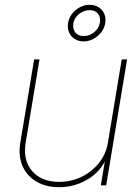

<svg xmlns="http://www.w3.org/2000/svg" viewBox="-20 -779 590 807"><path d="M228.5 7.8Q172.9 7.8 132.8 -15.9Q92.8 -39.6 74.5 -81.8Q56.2 -124 65.4 -179.7L123.5 -529.3H146L87.9 -179.7Q75.7 -105.5 115 -60.1Q154.3 -14.6 228.5 -14.6Q279.3 -14.6 323 -35.9Q366.7 -57.1 396.2 -94.5Q425.8 -131.8 433.6 -179.7L491.7 -529.3H514.2L426.3 0H403.8L423.3 -117.2H429.2Q400.9 -54.7 345.9 -23.4Q291 7.8 228.5 7.8ZM331.5 -605Q309.6 -605 293.5 -615.5Q277.3 -626 270 -643.3Q262.7 -660.6 266.1 -682.1Q269.5 -703.6 283 -720.9Q296.4 -738.3 315.7 -748.5Q335 -758.8 356.4 -758.8Q378.4 -758.8 394.5 -748.5Q410.6 -738.3 418.2 -720.9Q425.8 -703.6 422.4 -682.1Q418.9 -660.6 405.5 -643.3Q392.1 -626 372.8 -615.5Q353.5 -605 331.5 -605ZM331.5 -627.4Q356 -627.4 376 -643.8Q396 -660.2 399.9 -684.1Q403.8 -706.5 391.8 -721.4Q379.9 -736.3 356.9 -736.3Q332.5 -736.3 312.5 -720.5Q292.5 -704.6 288.1 -680.2Q284.7 -657.7 296.6 -642.6Q308.6 -627.4 331.5 -627.4Z"/></svg>

Font: Inter 24pt Thin
Style: Italic
Weight: 250
Italic angle: -9.3988°
Version: Version 4.001;git-66647c0bb